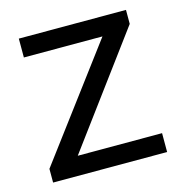

<svg xmlns="http://www.w3.org/2000/svg" viewBox="-82 -574 614 649"><g transform="rotate(-15 225.5 -250.0)"><path d="M26 -48 315 -434H40V-500H415V-451L130 -66H425V0H26Z"/></g></svg>

Font: Sarabun
Style: Regular
Weight: 400
Designer: Suppakit Chalermlarp | Katatrad Co.,Ltd.
Foundry: Cadson Demak Co.,Ltd.
Version: Version 1.000; ttfautohint (v1.6)